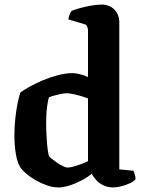

<svg xmlns="http://www.w3.org/2000/svg" viewBox="-20 -820 628 840"><path d="M237 0Q211 0 185.5 -9Q160 -18 137 -31Q114 -44 97.5 -58Q81 -72 73 -82Q57 -103 50 -142.5Q43 -182 43 -227Q43 -265 47 -302Q51 -339 57 -368.5Q63 -398 69 -415Q83 -426 109 -440.5Q135 -455 167 -468.5Q199 -482 233 -491Q267 -500 297 -500Q310 -500 329 -495.5Q348 -491 365 -483V-688Q365 -696 361 -704.5Q357 -713 347 -715L279 -735Q281 -748 285 -758Q289 -768 293 -772Q303 -777 326 -783.5Q349 -790 376 -795Q403 -800 424 -800Q459 -800 480.5 -778Q502 -756 502 -721V-79L564 -73Q566 -68 569.5 -57.5Q573 -47 573 -36Q565 -26 547.5 -18Q530 -10 510.5 -5Q491 0 477 0Q449 0 429.5 -10.5Q410 -21 398.5 -35Q387 -49 381 -60Q364 -45 337.5 -31Q311 -17 284 -8.5Q257 0 237 0ZM277 -87Q286 -87 300.5 -91Q315 -95 333 -101.5Q351 -108 365 -115V-389Q353 -394 335 -399.5Q317 -405 300 -408.5Q283 -412 271 -412Q262 -412 247 -409Q232 -406 217.5 -402Q203 -398 194 -394Q191 -384 188 -366.5Q185 -349 183.5 -327.5Q182 -306 182 -283Q182 -251 184 -218.5Q186 -186 189 -163Q192 -140 196 -135Q200 -130 210 -122.5Q220 -115 231.5 -107Q243 -99 255.5 -93Q268 -87 277 -87Z"/></svg>

Font: Texturina Medium 12pt
Style: Bold
Weight: 700
Version: Version 1.002